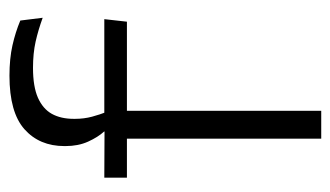

<svg xmlns="http://www.w3.org/2000/svg" viewBox="-170 -546 716 416"><g transform="rotate(-90 188.0 -338.0)"><path d="M232 -675.5Q269 -675.5 297.8 -669Q326.5 -662.5 351.5 -652L357.5 -603.5Q331.5 -613 306 -618.8Q280.5 -624.5 249 -624.5Q208.5 -624.5 184.2 -613.8Q160 -603 149.2 -583.5Q138.5 -564 138.5 -536V-533.5Q138.5 -514 143.2 -496.5Q148 -479 153.5 -465L111 -462.5V-470.5Q99 -483.5 89.2 -505Q79.5 -526.5 79.5 -554V-556.5Q79.5 -610.5 116 -643Q152.5 -675.5 232 -675.5ZM156 0H95.5V-449.5H156ZM349 -421H11V-470L119 -469.5L143 -470H354.5Z"/></g></svg>

Font: Anek Devanagari Medium Light
Style: Regular
Weight: 300
Version: Version 1.003